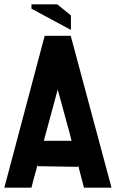

<svg xmlns="http://www.w3.org/2000/svg" viewBox="-20 -865 534 885"><path d="M186 -700H306L494 0H367L340 -104V-96L153 -99V-106Q150 -94 146.5 -80.5Q143 -67 139 -54Q135 -40 131.5 -26Q128 -12 125 0H0ZM182 -216H310Q299 -260 287 -302Q275 -344 264 -387L246 -452ZM125 -825V-845H244L307 -794V-727Z"/></svg>

Font: Tschichold
Style: Bold
Weight: 700
Designer: Peter Wiegel
Foundry: Peter Wiegel
Version: Version 1.000; ttfautohint (v1.3)